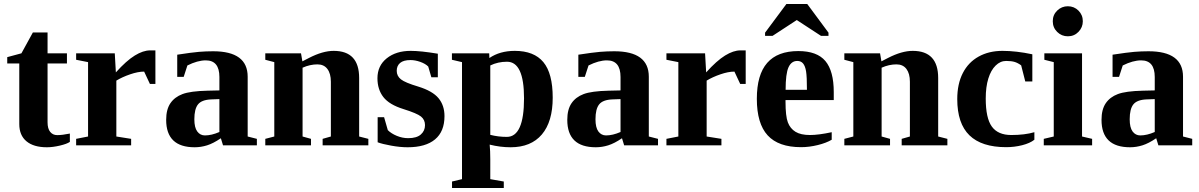

<svg xmlns="http://www.w3.org/2000/svg" viewBox="-20 -725 5984 958"><path d="M213.9 9.8Q147.9 9.8 112.1 -20Q76.2 -49.8 76.2 -106V-408.2H16.1V-439.9L86.9 -459L144 -563H217.3V-459H314V-408.2H217.3V-114.7Q217.3 -83 230.5 -66.9Q243.7 -50.8 265.1 -50.8Q291 -50.8 328.6 -58.6V-17.1Q314 -6.8 278.6 1.5Q243.2 9.8 213.9 9.8Z M558.1 -363.8Q610.8 -422.4 652.6 -448Q694.3 -473.6 729 -473.6H755.4V-306.2H728L699.2 -367.7Q668.5 -367.7 629.4 -354.2Q590.3 -340.8 560.5 -322.8V-43.9L634.3 -32.2V0H359.9V-32.2L419.4 -43.9V-415L359.9 -426.8V-459H552.7Z M1043.5 -469.2Q1215.8 -469.2 1215.8 -342.3V-43.9L1261.7 -32.2V0H1092.8L1082 -35.2Q1043.9 -9.3 1013.2 0.2Q982.4 9.8 951.2 9.8Q809.1 9.8 809.1 -127Q809.1 -178.7 830.1 -209.7Q851.1 -240.7 890.6 -255.6Q930.2 -270.5 1015.1 -272.5L1074.7 -273.9V-340.8Q1074.7 -423.8 1006.8 -423.8Q965.8 -423.8 915 -398.4L896.5 -341.3H864.3V-452.1Q938 -463.4 972.7 -466.3Q1007.3 -469.2 1043.5 -469.2ZM1074.7 -230.5 1033.7 -229Q986.3 -227.1 968 -204.1Q949.7 -181.2 949.7 -129.9Q949.7 -88.4 964.4 -68.8Q979 -49.3 1002.4 -49.3Q1035.6 -49.3 1074.7 -66.4Z M1488.8 -418.9 1522 -436Q1590.3 -471.2 1645 -471.2Q1772 -471.2 1772 -335.9V-43.9L1817.9 -32.2V0H1589.8V-32.2L1630.9 -43.9V-316.9Q1630.9 -357.9 1613.5 -380.9Q1596.2 -403.8 1564 -403.8Q1526.9 -403.8 1489.7 -387.2V-43.9L1531.7 -32.2V0H1303.7V-32.2L1348.6 -43.9V-415L1303.7 -426.8V-459H1481.9Z M2197.8 -145.5Q2197.8 -68.8 2150.6 -29.5Q2103.5 9.8 2013.7 9.8Q1976.6 9.8 1931.9 1.7Q1887.2 -6.3 1864.3 -15.1V-140.1H1896.5L1915 -75.7Q1932.1 -58.6 1960 -47.1Q1987.8 -35.6 2016.6 -35.6Q2059.1 -35.6 2079.8 -54Q2100.6 -72.3 2100.6 -100.6Q2100.6 -127.4 2080.6 -143.6Q2060.5 -159.7 1993.2 -180.7Q1922.4 -202.6 1892.8 -240.7Q1863.3 -278.8 1863.3 -334.5Q1863.3 -397 1909.7 -434.1Q1956.1 -471.2 2029.3 -471.2Q2079.6 -471.2 2164.6 -457V-339.4H2132.3L2116.7 -393.1Q2102.5 -407.2 2076.9 -416.3Q2051.3 -425.3 2028.3 -425.3Q1993.2 -425.3 1976.3 -410.9Q1959.5 -396.5 1959.5 -371.6Q1959.5 -345.7 1980.5 -329.1Q2001.5 -312.5 2066.9 -293Q2138.2 -271 2168 -235.1Q2197.8 -199.2 2197.8 -145.5Z M2421.9 -435.5Q2474.1 -471.2 2548.8 -471.2Q2644.5 -471.2 2691.2 -415Q2737.8 -358.9 2737.8 -237.8Q2737.8 -117.7 2683.6 -54Q2629.4 9.8 2527.8 9.8Q2476.1 9.8 2423.3 -3.4Q2426.3 28.8 2426.3 68.8V168.9L2493.7 180.7V212.9H2235.4V180.7L2285.2 168.9V-415L2234.9 -426.8V-459H2420.9ZM2594.7 -234.4Q2594.7 -417 2509.8 -417Q2464.4 -417 2426.3 -398.4V-52.2Q2465.8 -42 2508.8 -42Q2594.7 -42 2594.7 -234.4Z M3044.9 -469.2Q3217.3 -469.2 3217.3 -342.3V-43.9L3263.2 -32.2V0H3094.2L3083.5 -35.2Q3045.4 -9.3 3014.6 0.2Q2983.9 9.8 2952.6 9.8Q2810.5 9.8 2810.5 -127Q2810.5 -178.7 2831.5 -209.7Q2852.5 -240.7 2892.1 -255.6Q2931.6 -270.5 3016.6 -272.5L3076.2 -273.9V-340.8Q3076.2 -423.8 3008.3 -423.8Q2967.3 -423.8 2916.5 -398.4L2897.9 -341.3H2865.7V-452.1Q2939.5 -463.4 2974.1 -466.3Q3008.8 -469.2 3044.9 -469.2ZM3076.2 -230.5 3035.2 -229Q2987.8 -227.1 2969.5 -204.1Q2951.2 -181.2 2951.2 -129.9Q2951.2 -88.4 2965.8 -68.8Q2980.5 -49.3 3003.9 -49.3Q3037.1 -49.3 3076.2 -66.4Z M3503.4 -363.8Q3556.2 -422.4 3597.9 -448Q3639.6 -473.6 3674.3 -473.6H3700.7V-306.2H3673.3L3644.5 -367.7Q3613.8 -367.7 3574.7 -354.2Q3535.6 -340.8 3505.9 -322.8V-43.9L3579.6 -32.2V0H3305.2V-32.2L3364.7 -43.9V-415L3305.2 -426.8V-459H3498Z M3963.4 -470.2Q4056.6 -470.2 4098.4 -420.4Q4140.1 -370.6 4140.1 -265.6V-225.6H3899.4V-217.8Q3899.4 -145 3911.1 -114.3Q3922.9 -83.5 3949.2 -67.4Q3975.6 -51.3 4021.5 -51.3Q4064.5 -51.3 4129.9 -65.4V-27.8Q4103 -11.7 4060.3 -1.2Q4017.6 9.3 3977.1 9.3Q3864.3 9.3 3810.3 -49.6Q3756.3 -108.4 3756.3 -231.9Q3756.3 -352.1 3807.9 -411.1Q3859.4 -470.2 3963.4 -470.2ZM3958 -420.9Q3928.7 -420.9 3914.3 -389.2Q3899.9 -357.4 3899.9 -276.9H4006.3Q4006.3 -342.3 4002 -368.9Q3997.6 -395.5 3987.1 -408.2Q3976.6 -420.9 3958 -420.9ZM3797.4 -545.9V-562L3903.8 -705.1H4007.8L4113.8 -562V-545.9H4076.7L3955.6 -625L3834.5 -545.9Z M4377.9 -418.9 4411.1 -436Q4479.5 -471.2 4534.2 -471.2Q4661.1 -471.2 4661.1 -335.9V-43.9L4707 -32.2V0H4479V-32.2L4520 -43.9V-316.9Q4520 -357.9 4502.7 -380.9Q4485.4 -403.8 4453.1 -403.8Q4416 -403.8 4378.9 -387.2V-43.9L4420.9 -32.2V0H4192.9V-32.2L4237.8 -43.9V-415L4192.9 -426.8V-459H4371.1Z M5141.1 -27.8Q5119.1 -10.3 5080.3 -0.5Q5041.5 9.3 5000.5 9.3Q4877.9 9.3 4817.1 -49.8Q4756.3 -108.9 4756.3 -230.5Q4756.3 -306.2 4783.9 -360.1Q4811.5 -414.1 4862.8 -442.6Q4914.1 -471.2 4981.9 -471.2Q5050.3 -471.2 5130.9 -454.1V-318.4H5095.7L5075.2 -398.9Q5058.6 -411.1 5042.5 -416Q5026.4 -420.9 5000 -420.9Q4971.2 -420.9 4947.8 -397.9Q4924.3 -375 4911.4 -333.3Q4898.4 -291.5 4898.4 -233.4Q4898.4 -135.3 4929 -93.3Q4959.5 -51.3 5025.9 -51.3Q5093.3 -51.3 5141.1 -65.4Z M5378.9 -43.9 5429.2 -32.2V0H5188V-32.2L5237.8 -43.9V-415L5190.9 -426.8V-459H5378.9ZM5232.9 -619.1Q5232.9 -650.9 5255.1 -672.4Q5277.3 -693.8 5308.1 -693.8Q5339.4 -693.8 5361.1 -672.1Q5382.8 -650.4 5382.8 -619.1Q5382.8 -588.4 5361.3 -566.2Q5339.8 -543.9 5308.1 -543.9Q5276.9 -543.9 5254.9 -565.7Q5232.9 -587.4 5232.9 -619.1Z M5710.4 -469.2Q5882.8 -469.2 5882.8 -342.3V-43.9L5928.7 -32.2V0H5759.8L5749 -35.2Q5710.9 -9.3 5680.2 0.2Q5649.4 9.8 5618.2 9.8Q5476.1 9.8 5476.1 -127Q5476.1 -178.7 5497.1 -209.7Q5518.1 -240.7 5557.6 -255.6Q5597.2 -270.5 5682.1 -272.5L5741.7 -273.9V-340.8Q5741.7 -423.8 5673.8 -423.8Q5632.8 -423.8 5582 -398.4L5563.5 -341.3H5531.2V-452.1Q5605 -463.4 5639.6 -466.3Q5674.3 -469.2 5710.4 -469.2ZM5741.7 -230.5 5700.7 -229Q5653.3 -227.1 5635 -204.1Q5616.7 -181.2 5616.7 -129.9Q5616.7 -88.4 5631.3 -68.8Q5646 -49.3 5669.4 -49.3Q5702.6 -49.3 5741.7 -66.4Z"/></svg>

Font: Tinos
Style: Bold
Weight: 700
Designer: Steve Matteson
Foundry: Monotype Imaging Inc.
Version: Version 1.23